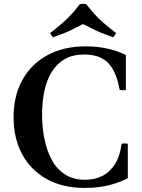

<svg xmlns="http://www.w3.org/2000/svg" viewBox="-20 -954 733 990"><path d="M607 -213Q623 -216 639 -213V-35Q597 -13 542 1Q487 15 417 15Q303 15 220.5 -31Q138 -77 94 -159Q50 -241 50 -350Q50 -459 95 -541Q140 -623 223.5 -669Q307 -715 422 -715Q483 -715 535.5 -703Q588 -691 629 -670V-490Q613 -487 597 -490Q580 -587 537 -630Q494 -673 414 -673Q355 -673 313.5 -649Q272 -625 246 -582Q220 -539 208.5 -483Q197 -427 197 -363Q197 -301 208.5 -241Q220 -181 245 -133Q270 -85 313 -56Q356 -27 420 -27Q468 -27 507 -46.5Q546 -66 572.5 -107.5Q599 -149 607 -213ZM563 -762Q529 -774 504 -784Q479 -794 457 -805.5Q435 -817 408 -830Q382 -817 360 -805.5Q338 -794 313 -784Q288 -774 254 -762Q243 -772 239 -784Q279 -815 304 -837Q329 -859 349 -881Q369 -903 392 -933Q408 -936 424 -933Q448 -903 467.5 -881Q487 -859 512.5 -837Q538 -815 578 -784Q574 -772 563 -762Z"/></svg>

Font: Poltawski Nowy SemiBold
Style: Regular
Weight: 600
Version: Version 1.001;gftools[0.9.25]